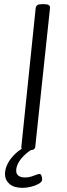

<svg xmlns="http://www.w3.org/2000/svg" viewBox="-20 -722 323 925"><path d="M110 2Q80 2 83 -16L152 -684Q154 -694 161 -698Q168 -702 184 -702H192Q223 -702 221 -684L150 -16Q149 -6 142 -2Q135 2 118 2ZM89 183Q47 183 25.5 164Q4 145 4 116Q4 92 17 66.5Q30 41 54.5 18Q79 -5 113 -21L145 -9Q106 13 82 42.5Q58 72 58 100Q58 116 69 124.5Q80 133 101 133Q117 133 131 128.5Q145 124 155 120Q165 116 170 116Q177 116 180 125Q183 134 183 142Q183 154 167.5 163Q152 172 130.5 177.5Q109 183 89 183Z"/></svg>

Font: Asap Light
Style: Italic
Weight: 300
Italic angle: -6°
Designer: Pablo Cosgaya
Foundry: Omnibus-Type
Version: Version 3.001